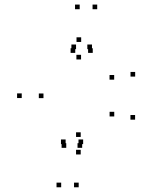

<svg xmlns="http://www.w3.org/2000/svg" viewBox="-20 -740 660 826"><path d="M243.2 65.7V45.7H223.2V65.7ZM318.5 65.7V45.7H298.5V65.7ZM337.7 -120V-140H317.7V-120ZM262.3 -120V-140H242.3V-120ZM327.2 -150.8V-170.8H307.2V-150.8ZM167 -317.8V-337.8H147V-317.8ZM328.7 -484.2V-504.2H308.7V-484.2ZM471.2 -397.3V-417.3H451.2V-397.3ZM561.5 -410.5V-430.5H541.5V-410.5ZM329.2 -559.5V-579.5H309.2V-559.5ZM73.5 -318.2V-338.2H53.5V-318.2ZM327.2 -75.5V-95.5H307.2V-75.5ZM561.2 -225.2V-245.2H541.2V-225.2ZM471.5 -239V-259H451.5V-239ZM398.2 -700.3V-720.3H378.2V-700.3ZM322.8 -700.3V-720.3H302.8V-700.3ZM303.7 -512.5V-532.5H283.7V-512.5ZM379 -512.5V-532.5H359V-512.5ZM375.7 -528.5V-548.5H355.7V-528.5ZM307.2 -528.5V-548.5H287.2V-528.5ZM265 -104V-124H245V-104ZM333.5 -104V-124H313.5V-104Z"/></svg>

Font: Monaspace Xenon Dots Var
Style: Regular
Weight: 400
Designer: Riley Cran and the Lettermatic Team
Version: Version 1.100 (Monaspace Xenon Dots)